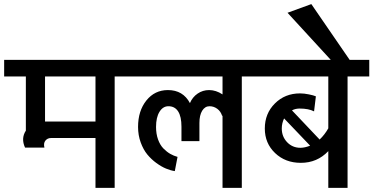

<svg xmlns="http://www.w3.org/2000/svg" viewBox="-45 -908 1807 929"><path d="M417 1V-240.2H202.1Q185.1 -240.2 174.8 -227.8Q164.6 -215.3 169.9 -193.8H76.2Q55.7 -238.3 80.1 -275.9V-538.1H-24.9V-618.2H615.2V-538.1H509.8V1ZM172.9 -319.8H417V-538.1H172.9Z M565.9 -618.2H1230V-538.1H1125V1H1031.7V-349.1L1029.8 -347.2Q1023.4 -368.7 1006.6 -381.3Q989.7 -394 968.8 -394Q946.8 -394 933.3 -372.3Q919.9 -350.6 919.9 -313V-225.1H833V-294.9Q833 -343.8 816.9 -368.9Q800.8 -394 770 -394Q743.2 -394 726.6 -366.9Q710 -339.8 710 -293.9Q710 -260.3 719.7 -233.2Q729.5 -206.1 745.8 -189.5Q762.2 -172.9 779.1 -163.3Q795.9 -153.8 814 -148.9L800.8 -80.1Q780.8 -83 758.3 -92.3Q735.8 -101.6 711.4 -119.4Q687 -137.2 667.7 -160.6Q648.4 -184.1 635.7 -219Q623 -253.9 623 -293.9Q623 -371.6 663.3 -421.9Q703.6 -472.2 767.6 -472.2Q840.3 -472.2 874 -409.2Q886.2 -438 911.1 -455.1Q936 -472.2 966.8 -472.2Q1000 -472.2 1031.7 -451.2V-538.1H565.9Z M1180.7 -618.2H1741.7V-538.1H1636.7V1H1543.5V-176.8Q1489.7 -120.1 1410.6 -120.1Q1335.4 -120.1 1285.9 -167.5Q1236.3 -214.8 1236.3 -286.1Q1236.3 -358.9 1285.2 -407.5Q1334 -456.1 1406.7 -456.1Q1426.3 -456.1 1449.2 -451.4Q1472.2 -446.8 1483.4 -441.9L1474.6 -369.1Q1448.2 -382.8 1404.8 -382.8Q1384.3 -382.8 1367.7 -374L1501.5 -232.9Q1525.9 -255.9 1543.5 -287.1V-538.1H1180.7ZM1408.7 -192.9Q1429.2 -192.9 1455.6 -203.1L1329.6 -335Q1318.4 -311.5 1318.4 -286.1Q1318.4 -247.1 1344.2 -220Q1370.1 -192.9 1408.7 -192.9Z M1599.1 -570.8 1346.2 -846.2 1461.4 -888.2 1655.3 -606Z"/></svg>

Font: LT Superior Med
Style: Regular
Weight: 500
Designer: Daniel Lyons
Foundry: LyonsType
Version: Version 1.000